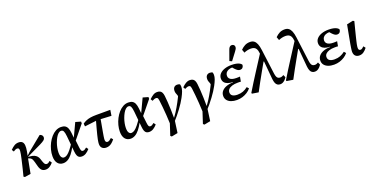

<svg xmlns="http://www.w3.org/2000/svg" viewBox="-25 -1724 5580 2857"><g transform="rotate(-20 2764.5 -295.5)"><path d="M61 -2Q78 -67 89.5 -114.5Q101 -162 109.5 -198.5Q118 -235 125 -266Q132 -297 138 -328Q144 -357 145.5 -379.5Q147 -402 140 -415Q133 -428 115 -428Q99 -428 86 -421.5Q73 -415 54 -403L34 -436Q68 -471 98 -488.5Q128 -506 165 -506Q201 -506 221 -488.5Q241 -471 245 -434Q249 -397 238 -338L174 -5L80 10ZM411 13Q372 13 349 -8.5Q326 -30 313 -77L294 -148Q282 -193 265.5 -210Q249 -227 220 -234L200 -238V-265H217L275 -320L499 -503Q518 -499 531.5 -485.5Q545 -472 545 -452Q545 -426 525 -408.5Q505 -391 458 -368L220 -254L223 -256L259 -252Q295 -249 320 -238Q345 -227 361.5 -209Q378 -191 387 -164L403 -116Q414 -85 425 -73Q436 -61 453 -61Q467 -61 480.5 -69Q494 -77 506 -89L529 -55Q504 -25 474.5 -6Q445 13 411 13Z M689 13Q634 13 602 -26Q570 -65 570 -139Q570 -189 583.5 -241Q597 -293 621.5 -340.5Q646 -388 679 -425.5Q712 -463 751.5 -484.5Q791 -506 835 -506Q874 -506 898.5 -492Q923 -478 936.5 -448Q950 -418 955 -370L964 -284L972 -272L988 -131Q992 -93 1000 -77Q1008 -61 1027 -61Q1042 -61 1055.5 -69.5Q1069 -78 1085 -91L1109 -59Q1079 -25 1048 -6Q1017 13 981 13Q957 13 939.5 3Q922 -7 912 -31.5Q902 -56 898 -99L874 -348Q868 -406 856 -429Q844 -452 818 -452Q795 -452 773.5 -432.5Q752 -413 734 -381Q716 -349 702 -310.5Q688 -272 680.5 -232.5Q673 -193 673 -160Q673 -109 688.5 -86.5Q704 -64 728 -64Q752 -64 778 -82Q804 -100 836.5 -140Q869 -180 910 -244L921 -177H899Q863 -110 829 -68Q795 -26 760.5 -6.5Q726 13 689 13ZM960 -222 953 -269 1063 -503 1147 -479V-451Z M1177 -392 1173 -437Q1201 -457 1231 -469.5Q1261 -482 1299.5 -488.5Q1338 -495 1392 -495H1615L1601 -405L1406 -415H1369ZM1369 13Q1328 13 1304.5 -9.5Q1281 -32 1281 -74Q1281 -86 1283 -102.5Q1285 -119 1290 -145.5Q1295 -172 1305.5 -213Q1316 -254 1331.5 -312.5Q1347 -371 1370 -452L1440 -455Q1425 -370 1414.5 -312.5Q1404 -255 1397.5 -218Q1391 -181 1387.5 -159Q1384 -137 1383 -124.5Q1382 -112 1382 -103Q1382 -83 1390.5 -72Q1399 -61 1415 -61Q1431 -61 1445.5 -70.5Q1460 -80 1480 -98L1505 -68Q1483 -41 1462 -23Q1441 -5 1418.5 4Q1396 13 1369 13Z M1756 13Q1701 13 1669 -26Q1637 -65 1637 -139Q1637 -189 1650.5 -241Q1664 -293 1688.5 -340.5Q1713 -388 1746 -425.5Q1779 -463 1818.5 -484.5Q1858 -506 1902 -506Q1941 -506 1965.5 -492Q1990 -478 2003.5 -448Q2017 -418 2022 -370L2031 -284L2039 -272L2055 -131Q2059 -93 2067 -77Q2075 -61 2094 -61Q2109 -61 2122.5 -69.5Q2136 -78 2152 -91L2176 -59Q2146 -25 2115 -6Q2084 13 2048 13Q2024 13 2006.5 3Q1989 -7 1979 -31.5Q1969 -56 1965 -99L1941 -348Q1935 -406 1923 -429Q1911 -452 1885 -452Q1862 -452 1840.5 -432.5Q1819 -413 1801 -381Q1783 -349 1769 -310.5Q1755 -272 1747.5 -232.5Q1740 -193 1740 -160Q1740 -109 1755.5 -86.5Q1771 -64 1795 -64Q1819 -64 1845 -82Q1871 -100 1903.5 -140Q1936 -180 1977 -244L1988 -177H1966Q1930 -110 1896 -68Q1862 -26 1827.5 -6.5Q1793 13 1756 13ZM2027 -222 2020 -269 2130 -503 2214 -479V-451Z M2340 191 2321 175 2386 -24 2465 -30 2437 172ZM2380 8Q2377 -67 2372.5 -137Q2368 -207 2361.5 -267.5Q2355 -328 2349 -377Q2347 -396 2342.5 -406.5Q2338 -417 2330.5 -421.5Q2323 -426 2312 -426Q2299 -426 2284.5 -421Q2270 -416 2252 -406L2233 -438Q2267 -471 2296 -488.5Q2325 -506 2359 -506Q2386 -506 2404.5 -496.5Q2423 -487 2433.5 -466Q2444 -445 2448 -412Q2453 -370 2457 -312.5Q2461 -255 2463 -190Q2465 -125 2465 -60H2467Q2490 -91 2511 -123Q2532 -155 2551 -188Q2570 -221 2588 -254Q2606 -287 2622 -320Q2631 -338 2637.5 -354Q2644 -370 2649 -385L2640 -314L2627 -362Q2620 -378 2614.5 -395Q2609 -412 2609 -430Q2609 -468 2627.5 -487.5Q2646 -507 2677 -507Q2692 -507 2703 -503.5Q2714 -500 2720 -496Q2722 -490 2723.5 -480.5Q2725 -471 2726 -458Q2726 -425 2712.5 -387.5Q2699 -350 2672 -300Q2654 -266 2629 -227.5Q2604 -189 2574 -148.5Q2544 -108 2511.5 -68.5Q2479 -29 2446 7Z M2857 191 2838 175 2903 -24 2982 -30 2954 172ZM2897 8Q2894 -67 2889.5 -137Q2885 -207 2878.5 -267.5Q2872 -328 2866 -377Q2864 -396 2859.5 -406.5Q2855 -417 2847.5 -421.5Q2840 -426 2829 -426Q2816 -426 2801.5 -421Q2787 -416 2769 -406L2750 -438Q2784 -471 2813 -488.5Q2842 -506 2876 -506Q2903 -506 2921.5 -496.5Q2940 -487 2950.5 -466Q2961 -445 2965 -412Q2970 -370 2974 -312.5Q2978 -255 2980 -190Q2982 -125 2982 -60H2984Q3007 -91 3028 -123Q3049 -155 3068 -188Q3087 -221 3105 -254Q3123 -287 3139 -320Q3148 -338 3154.5 -354Q3161 -370 3166 -385L3157 -314L3144 -362Q3137 -378 3131.5 -395Q3126 -412 3126 -430Q3126 -468 3144.5 -487.5Q3163 -507 3194 -507Q3209 -507 3220 -503.5Q3231 -500 3237 -496Q3239 -490 3240.5 -480.5Q3242 -471 3243 -458Q3243 -425 3229.5 -387.5Q3216 -350 3189 -300Q3171 -266 3146 -227.5Q3121 -189 3091 -148.5Q3061 -108 3028.5 -68.5Q2996 -29 2963 7Z M3439 13Q3387 13 3347.5 -2Q3308 -17 3286 -45Q3264 -73 3264 -112Q3264 -157 3291 -188.5Q3318 -220 3365.5 -237Q3413 -254 3471 -254V-259Q3423 -260 3389.5 -272.5Q3356 -285 3338 -309Q3320 -333 3320 -368Q3320 -410 3348 -441Q3376 -472 3424.5 -489Q3473 -506 3534 -506Q3577 -506 3609 -499.5Q3641 -493 3662.5 -481Q3684 -469 3693 -452Q3691 -425 3676 -409Q3661 -393 3636 -393Q3615 -393 3597 -405Q3579 -417 3561 -436L3523 -479H3607L3609 -460Q3594 -463 3578.5 -465Q3563 -467 3542 -467Q3503 -467 3475.5 -455.5Q3448 -444 3433.5 -423.5Q3419 -403 3419 -374Q3419 -349 3434 -332Q3449 -315 3475.5 -306.5Q3502 -298 3539 -298Q3560 -298 3572 -298.5Q3584 -299 3598 -300L3584 -224Q3575 -226 3561.5 -226Q3548 -226 3533 -226Q3481 -226 3444 -214Q3407 -202 3387.5 -181Q3368 -160 3368 -132Q3368 -94 3396 -76.5Q3424 -59 3472 -59Q3523 -59 3562 -74Q3601 -89 3638 -118L3664 -89Q3639 -58 3604 -35.5Q3569 -13 3527.5 0Q3486 13 3439 13ZM3528 -571Q3542 -611 3556.5 -650Q3571 -689 3585 -729Q3591 -747 3599.5 -759Q3608 -771 3618 -776.5Q3628 -782 3640 -782Q3661 -782 3673.5 -770Q3686 -758 3686 -739Q3686 -723 3678.5 -708Q3671 -693 3655 -673Q3633 -643 3610 -613.5Q3587 -584 3565 -554Z M3678 0 3673 -13Q3755 -149 3839 -279Q3923 -409 4007 -540L4022 -389H4003Q3964 -320 3927 -254.5Q3890 -189 3853.5 -122.5Q3817 -56 3779 16ZM4124 13Q4098 13 4079.5 0.5Q4061 -12 4051 -37.5Q4041 -63 4037 -100L4006 -444L4000 -456L3992 -530Q3988 -573 3974 -596Q3960 -619 3939 -627.5Q3918 -636 3891 -636Q3864 -636 3836 -630Q3808 -624 3782 -612L3763 -664Q3796 -697 3831 -715Q3866 -733 3912 -733Q3949 -733 3974 -715.5Q3999 -698 4015 -659.5Q4031 -621 4039 -557L4089 -170Q4094 -135 4102.5 -116Q4111 -97 4125 -89.5Q4139 -82 4158 -82Q4172 -82 4186 -87Q4200 -92 4212 -100L4230 -60Q4216 -38 4199.5 -21.5Q4183 -5 4164.5 4Q4146 13 4124 13Z M4226 0 4221 -13Q4303 -149 4387 -279Q4471 -409 4555 -540L4570 -389H4551Q4512 -320 4475 -254.5Q4438 -189 4401.5 -122.5Q4365 -56 4327 16ZM4672 13Q4646 13 4627.5 0.5Q4609 -12 4599 -37.5Q4589 -63 4585 -100L4554 -444L4548 -456L4540 -530Q4536 -573 4522 -596Q4508 -619 4487 -627.5Q4466 -636 4439 -636Q4412 -636 4384 -630Q4356 -624 4330 -612L4311 -664Q4344 -697 4379 -715Q4414 -733 4460 -733Q4497 -733 4522 -715.5Q4547 -698 4563 -659.5Q4579 -621 4587 -557L4637 -170Q4642 -135 4650.5 -116Q4659 -97 4673 -89.5Q4687 -82 4706 -82Q4720 -82 4734 -87Q4748 -92 4760 -100L4778 -60Q4764 -38 4747.5 -21.5Q4731 -5 4712.5 4Q4694 13 4672 13Z M4977 13Q4925 13 4885.5 -2Q4846 -17 4824 -45Q4802 -73 4802 -112Q4802 -157 4829 -188.5Q4856 -220 4903.5 -237Q4951 -254 5009 -254V-259Q4961 -260 4927.5 -272.5Q4894 -285 4876 -309Q4858 -333 4858 -368Q4858 -410 4886 -441Q4914 -472 4962.5 -489Q5011 -506 5072 -506Q5115 -506 5147 -499.5Q5179 -493 5200.5 -481Q5222 -469 5231 -452Q5229 -425 5214 -409Q5199 -393 5174 -393Q5153 -393 5135 -405Q5117 -417 5099 -436L5061 -479H5145L5147 -460Q5132 -463 5116.5 -465Q5101 -467 5080 -467Q5041 -467 5013.5 -455.5Q4986 -444 4971.5 -423.5Q4957 -403 4957 -374Q4957 -349 4972 -332Q4987 -315 5013.5 -306.5Q5040 -298 5077 -298Q5098 -298 5110 -298.5Q5122 -299 5136 -300L5122 -224Q5113 -226 5099.5 -226Q5086 -226 5071 -226Q5019 -226 4982 -214Q4945 -202 4925.5 -181Q4906 -160 4906 -132Q4906 -94 4934 -76.5Q4962 -59 5010 -59Q5061 -59 5100 -74Q5139 -89 5176 -118L5202 -89Q5177 -58 5142 -35.5Q5107 -13 5065.5 0Q5024 13 4977 13Z M5376 13Q5337 13 5314 -10Q5291 -33 5291 -78Q5291 -89 5293 -105.5Q5295 -122 5298.5 -144Q5302 -166 5306.5 -194Q5311 -222 5318 -256L5361 -485L5460 -506L5479 -493L5445 -361Q5432 -310 5422.5 -271.5Q5413 -233 5406.5 -205Q5400 -177 5396 -157.5Q5392 -138 5390.5 -124Q5389 -110 5389 -100Q5389 -81 5397 -71Q5405 -61 5421 -61Q5436 -61 5448.5 -70.5Q5461 -80 5477 -95L5501 -63Q5473 -27 5443.5 -7Q5414 13 5376 13Z"/></g></svg>

Font: Source Serif 4 Medium
Style: Italic
Weight: 500
Italic angle: -12°
Designer: Frank Grießhammer
Foundry: Adobe Systems Incorporated
Version: Version 4.004;hotconv 1.0.116;makeotfexe 2.5.65601